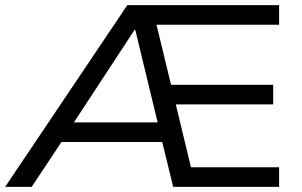

<svg xmlns="http://www.w3.org/2000/svg" viewBox="-33 -725 1170 745"><path d="M-13 0 461 -705H1050V-629H543L566 -663L637 -370L598 -396H1027V-320H613L643 -345L716 -43L676 -76H1050V0H639L589 -204L623 -174H184L224 -202L90 0ZM489 -609 240 -229 223 -250H600L584 -228L492 -609Z"/></svg>

Font: Nunito Sans 10pt SemiExpanded
Style: Regular
Weight: 400
Width: 6
Designer: Vernon Adams
Foundry: Vernon Adams
Version: Version 3.101;gftools[0.9.27]